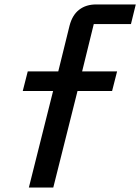

<svg xmlns="http://www.w3.org/2000/svg" viewBox="-20 -695 632 865"><path d="M110 150 219.2 -285H82.5L105 -373.3H242.5L293.3 -579.2Q305.8 -627.5 336.7 -651.2Q367.5 -675 413.3 -675H591.7L570 -586.7H402.5L350 -373.3H507.5L485 -285H329.2L220 150Z"/></svg>

Font: Funnel Sans Medium
Style: Italic
Weight: 500
Italic angle: -14.036°
Version: Version 1.000; Beta; Release 5; Build 24; ttfautohint (v1.8.